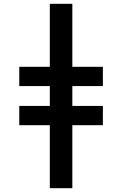

<svg xmlns="http://www.w3.org/2000/svg" viewBox="-20 -843 640 1006"><path d="M241 143V-187H81V-288H241V-392H81V-493H241V-823H359V-493H519V-392H359V-288H519V-187H359V143Z"/></svg>

Font: Zed Sans Extended
Style: Bold
Weight: 700
Width: 7
Designer: Belleve Invis
Foundry: Belleve Invis
Version: Version 1.0.0; ttfautohint (v1.8.4)